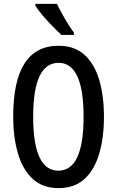

<svg xmlns="http://www.w3.org/2000/svg" viewBox="-20 -960 603 990"><path d="M516 -358Q516 -252 492 -169Q468 -86 416.5 -38Q365 10 282 10Q199 10 147.5 -38.5Q96 -87 72 -170.5Q48 -254 48 -359Q48 -724 282 -724Q365 -724 416.5 -676.5Q468 -629 492 -546.5Q516 -464 516 -358ZM151 -358Q151 -80 281 -80Q411 -80 411 -358Q411 -636 282 -636Q151 -636 151 -358ZM274 -940Q284 -918 299.5 -890Q315 -862 331.5 -835.5Q348 -809 361 -792V-780H297Q278 -797 251 -824.5Q224 -852 199.5 -881Q175 -910 162 -931V-940Z"/></svg>

Font: Noto Sans Georgian ExtraCondensed Medium
Style: Regular
Weight: 500
Width: 2
Designer: Monotype Design Team, Akaki Razmadze
Foundry: Google LLC
Version: Version 2.005; ttfautohint (v1.8.4.7-5d5b)